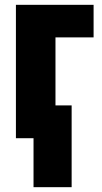

<svg xmlns="http://www.w3.org/2000/svg" viewBox="-20 -573 424 796"><path d="M46 -553V0H119V203H277V-136H210V-418H368V-553Z"/></svg>

Font: Noto Sans Display Condensed Black
Style: Regular
Weight: 900
Width: 3
Designer: Monotype Design team
Foundry: Monotype Imaging Inc.
Version: 1.000